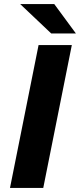

<svg xmlns="http://www.w3.org/2000/svg" viewBox="-20 -921 392 941"><path d="M29 0 169 -700H332L192 0ZM231 -757 79 -901H246L352 -757Z"/></svg>

Font: MOST Montserrat
Style: Bold Italic
Weight: 700
Italic angle: -11.3°
Designer: Julieta Ulanovsky
Foundry: Julieta Ulanovsky
Version: Version 8.000;March 11, 2024;FontCreator 15.0.0.2926 64-bit